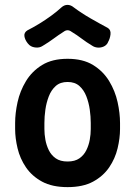

<svg xmlns="http://www.w3.org/2000/svg" viewBox="-20 -754 554 787"><path d="M472 -225Q472 -188 462 -146Q452 -104 427.5 -68Q403 -32 361.5 -9.5Q320 13 257 13Q194 13 152.5 -9.5Q111 -32 86.5 -68Q62 -104 52 -146Q42 -188 42 -225V-250Q42 -290 52 -335.5Q62 -381 86.5 -421.5Q111 -462 152.5 -487.5Q194 -513 257 -513Q320 -513 361.5 -487.5Q403 -462 427.5 -421.5Q452 -381 462 -335.5Q472 -290 472 -250ZM352 -250Q352 -276 348 -304.5Q344 -333 334 -359Q324 -385 305.5 -401.5Q287 -418 257 -418Q227 -418 208.5 -401.5Q190 -385 180 -359Q170 -333 166 -304.5Q162 -276 162 -250V-225Q162 -204 166 -181.5Q170 -159 180 -138.5Q190 -118 208.5 -105Q227 -92 257 -92Q287 -92 305.5 -105Q324 -118 334 -138.5Q344 -159 348 -181.5Q352 -204 352 -225ZM421 -640Q435 -632 433 -613.5Q431 -595 422 -580V-579Q416 -568 404.5 -563Q393 -558 380.5 -559Q368 -560 359 -566Q334 -581 315 -595.5Q296 -610 273 -624Q257 -636 241 -624Q219 -610 199.5 -595.5Q180 -581 155 -566Q142 -557 123.5 -559.5Q105 -562 95 -575L94 -576Q82 -591 80 -606Q78 -621 93 -630Q115 -641 140.5 -656.5Q166 -672 190.5 -690Q215 -708 231 -723Q243 -734 256.5 -734Q270 -734 282 -724Q314 -700 351.5 -678.5Q389 -657 421 -640Z"/></svg>

Font: Winky Sans Medium
Style: Regular
Weight: 500
Designer: Simon Atzbach
Foundry: typofactur
Version: Version 1.205